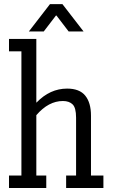

<svg xmlns="http://www.w3.org/2000/svg" viewBox="-20 -934 559 954"><path d="M86.4 -679H24.7V-740.7H160.5V-424.7H161.7Q228.4 -493.8 313.6 -493.8Q375.3 -493.8 403.7 -458.6Q432.1 -423.5 432.1 -359.3V-61.7H493.8V0H308.6V-61.7H358V-349.4Q358 -398.8 340.7 -415.4Q323.5 -432.1 292.6 -432.1Q221 -432.1 160.5 -361.7V-61.7H209.9V0H24.7V-61.7H86.4ZM258 -856.8 197.5 -777.8H123.5L228.4 -913.6H290.1L395.1 -777.8H321L260.5 -856.8Z"/></svg>

Font: Slabo 27px
Style: Regular
Weight: 400
Version: Version 1.02 Build 003a